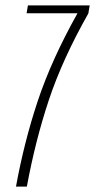

<svg xmlns="http://www.w3.org/2000/svg" viewBox="-20 -695 354 715"><path d="M39.5 0H80Q111.5 -171 162 -322.8Q212.5 -474.5 309 -645L314 -675H84L79 -645.5H268V-644.5Q172.5 -474 121.2 -320.8Q70 -167.5 39.5 0Z"/></svg>

Font: Anybody Condensed ExtraLight
Style: Italic
Weight: 250
Width: 3
Italic angle: -10°
Version: Version 1.113;gftools[0.9.25]